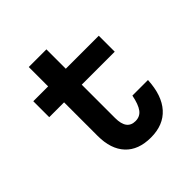

<svg xmlns="http://www.w3.org/2000/svg" viewBox="-204 -929 1107 1107"><g transform="rotate(-45 350.0 -375.0)"><path d="M338 -768V-610H607V-480H338V-208Q338 -112 409 -112Q446 -112 467 -140Q488 -168 500 -229H627Q621 -109 564 -45.5Q507 18 405 18Q303 18 248.5 -40.5Q194 -99 194 -206V-480H73V-610H194V-768Z"/></g></svg>

Font: Martian Mono SemiBold
Style: Regular
Weight: 600
Monospace: yes
Designer: Roman Shamin
Foundry: Evil Martians
Version: Version 1.000; ttfautohint (v1.8.4.7-5d5b)